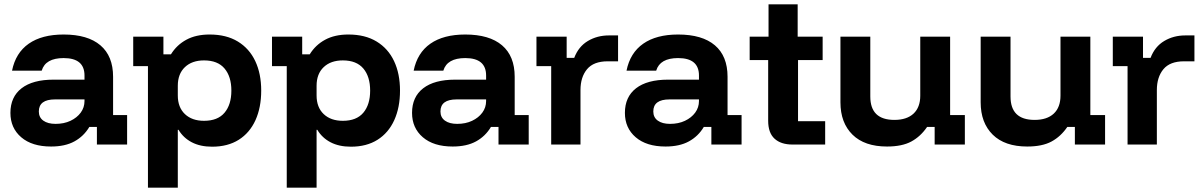

<svg xmlns="http://www.w3.org/2000/svg" viewBox="-20 -670 5577 890"><path d="M216.7 9.2Q128.3 9.2 78.3 -33.8Q28.3 -76.7 28.3 -146.7Q28.3 -220.8 80 -260.8Q131.7 -300.8 228.3 -300.8H371.7V-320Q371.7 -400.8 275 -400.8Q190.8 -400.8 173.3 -342.5H35.8Q52.5 -425 113.3 -467.5Q174.2 -510 275 -510Q386.7 -510 445.4 -460Q504.2 -410 504.2 -314.2V-136.7H569.2V0H429.2V-81.7H394.2Q368.3 -38.3 325 -14.6Q281.7 9.2 216.7 9.2ZM237.5 -95.8Q276.7 -95.8 306.7 -110Q336.7 -124.2 354.2 -147.9Q371.7 -171.7 371.7 -201.7V-209.2H235Q160 -209.2 160 -153.3Q160 -125.8 180.8 -110.8Q201.7 -95.8 237.5 -95.8Z M665.8 200V-363.3H597.5V-500H737.5V-418.3H772.5Q799.2 -461.7 843.8 -485.8Q888.3 -510 951.7 -510Q1029.2 -510 1082.5 -477.5Q1135.8 -445 1163.3 -386.7Q1190.8 -328.3 1190.8 -250Q1190.8 -171.7 1164.2 -112.9Q1137.5 -54.2 1086.7 -22.1Q1035.8 10 963.3 10Q908.3 10 869.2 -10.4Q830 -30.8 807.5 -68.3H804.2V200ZM925.8 -110Q989.2 -110 1020.8 -147.5Q1052.5 -185 1052.5 -250Q1052.5 -315 1020.8 -352.5Q989.2 -390 925.8 -390Q870 -390 837.1 -358.8Q804.2 -327.5 804.2 -272.5V-227.5Q804.2 -172.5 837.1 -141.2Q870 -110 925.8 -110Z M1309.2 200V-363.3H1240.8V-500H1380.8V-418.3H1415.8Q1442.5 -461.7 1487.1 -485.8Q1531.7 -510 1595 -510Q1672.5 -510 1725.8 -477.5Q1779.2 -445 1806.7 -386.7Q1834.2 -328.3 1834.2 -250Q1834.2 -171.7 1807.5 -112.9Q1780.8 -54.2 1730 -22.1Q1679.2 10 1606.7 10Q1551.7 10 1512.5 -10.4Q1473.3 -30.8 1450.8 -68.3H1447.5V200ZM1569.2 -110Q1632.5 -110 1664.2 -147.5Q1695.8 -185 1695.8 -250Q1695.8 -315 1664.2 -352.5Q1632.5 -390 1569.2 -390Q1513.3 -390 1480.4 -358.8Q1447.5 -327.5 1447.5 -272.5V-227.5Q1447.5 -172.5 1480.4 -141.2Q1513.3 -110 1569.2 -110Z M2078.3 9.2Q1990 9.2 1940 -33.8Q1890 -76.7 1890 -146.7Q1890 -220.8 1941.7 -260.8Q1993.3 -300.8 2090 -300.8H2233.3V-320Q2233.3 -400.8 2136.7 -400.8Q2052.5 -400.8 2035 -342.5H1897.5Q1914.2 -425 1975 -467.5Q2035.8 -510 2136.7 -510Q2248.3 -510 2307.1 -460Q2365.8 -410 2365.8 -314.2V-136.7H2430.8V0H2290.8V-81.7H2255.8Q2230 -38.3 2186.7 -14.6Q2143.3 9.2 2078.3 9.2ZM2099.2 -95.8Q2138.3 -95.8 2168.3 -110Q2198.3 -124.2 2215.8 -147.9Q2233.3 -171.7 2233.3 -201.7V-209.2H2096.7Q2021.7 -209.2 2021.7 -153.3Q2021.7 -125.8 2042.5 -110.8Q2063.3 -95.8 2099.2 -95.8Z M2535 0V-363.3H2466.7V-500H2606.7V-401.7H2641.7Q2661.7 -454.2 2705 -480Q2748.3 -505.8 2802.5 -505.8H2845V-385.8H2796.7Q2731.7 -385.8 2701.2 -349.2Q2670.8 -312.5 2670.8 -252.5V0Z M3065 9.2Q2976.7 9.2 2926.7 -33.8Q2876.7 -76.7 2876.7 -146.7Q2876.7 -220.8 2928.3 -260.8Q2980 -300.8 3076.7 -300.8H3220V-320Q3220 -400.8 3123.3 -400.8Q3039.2 -400.8 3021.7 -342.5H2884.2Q2900.8 -425 2961.7 -467.5Q3022.5 -510 3123.3 -510Q3235 -510 3293.8 -460Q3352.5 -410 3352.5 -314.2V-136.7H3417.5V0H3277.5V-81.7H3242.5Q3216.7 -38.3 3173.3 -14.6Q3130 9.2 3065 9.2ZM3085.8 -95.8Q3125 -95.8 3155 -110Q3185 -124.2 3202.5 -147.9Q3220 -171.7 3220 -201.7V-209.2H3083.3Q3008.3 -209.2 3008.3 -153.3Q3008.3 -125.8 3029.2 -110.8Q3050 -95.8 3085.8 -95.8Z M3653.3 0Q3600 0 3570.4 -27.1Q3540.8 -54.2 3540.8 -110V-391.7H3455V-500H3542.5V-650H3677.5V-500H3793.3V-391.7H3679.2V-108.3H3805V0Z M4091.7 9.2Q3987.5 9.2 3931.7 -45.8Q3875.8 -100.8 3875.8 -195.8V-500H4014.2V-222.5Q4014.2 -168.3 4042.1 -141.2Q4070 -114.2 4125.8 -114.2Q4183.3 -114.2 4214.6 -143.3Q4245.8 -172.5 4245.8 -226.7V-500H4384.2V-136.7H4452.5V0H4312.5V-81.7H4277.5Q4247.5 -37.5 4204.6 -14.2Q4161.7 9.2 4091.7 9.2Z M4741.7 9.2Q4637.5 9.2 4581.7 -45.8Q4525.8 -100.8 4525.8 -195.8V-500H4664.2V-222.5Q4664.2 -168.3 4692.1 -141.2Q4720 -114.2 4775.8 -114.2Q4833.3 -114.2 4864.6 -143.3Q4895.8 -172.5 4895.8 -226.7V-500H5034.2V-136.7H5102.5V0H4962.5V-81.7H4927.5Q4897.5 -37.5 4854.6 -14.2Q4811.7 9.2 4741.7 9.2Z M5206.7 0V-363.3H5138.3V-500H5278.3V-401.7H5313.3Q5333.3 -454.2 5376.7 -480Q5420 -505.8 5474.2 -505.8H5516.7V-385.8H5468.3Q5403.3 -385.8 5372.9 -349.2Q5342.5 -312.5 5342.5 -252.5V0Z"/></svg>

Font: Funnel Display Light
Style: Bold
Weight: 700
Version: Version 1.000